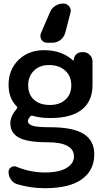

<svg xmlns="http://www.w3.org/2000/svg" viewBox="-20 -833 568 1061"><path d="M255.9 -252.9Q309.6 -252.9 341.8 -282.7Q374 -312.5 374 -361.3Q374 -413.1 339.8 -443.4Q305.7 -473.6 251 -473.6Q199.2 -473.6 167.5 -442.4Q135.7 -411.1 135.7 -361.3Q135.7 -311.5 167.5 -282.2Q199.2 -252.9 255.9 -252.9ZM388.7 32.2Q388.7 -46.9 241.2 -46.9Q130.9 -46.9 84 -72.8Q37.1 -98.6 37.1 -152.3Q37.1 -190.4 73.2 -233.4Q78.1 -239.3 73.2 -244.1Q27.3 -290 27.3 -364.3Q27.3 -448.2 82.5 -502Q137.7 -555.7 223.6 -555.7Q321.3 -555.7 383.8 -499Q384.8 -498 386.2 -498.5Q387.7 -499 387.7 -501Q387.7 -519.5 400.9 -532.2Q414.1 -544.9 432.6 -544.9H439.5Q460.9 -544.9 476.1 -529.8Q491.2 -514.6 491.2 -494.1V-362.3Q491.2 -274.4 432.6 -227.5Q374 -180.7 258.8 -180.7Q202.1 -180.7 159.2 -193.4Q152.3 -195.3 147.5 -189.5Q133.8 -173.8 133.8 -164.1Q133.8 -147.5 158.2 -138.7Q182.6 -129.9 256.8 -129.9Q382.8 -129.9 441.9 -93.3Q501 -56.6 501 19.5Q501 108.4 432.1 157.7Q363.3 207 228.5 207Q147.5 207 74.2 184.6Q52.7 177.7 40 158.7Q27.3 139.6 27.3 117.2Q27.3 99.6 42 90.8Q49.8 85.9 58.6 85.9Q65.4 85.9 72.3 88.9Q147.5 120.1 228.5 120.1Q306.6 120.1 347.7 95.2Q388.7 70.3 388.7 32.2ZM330.1 -813.5Q349.6 -813.5 362.3 -797.9Q371.1 -786.1 371.1 -773.4Q371.1 -767.6 369.1 -761.7L340.8 -652.3Q334 -627.9 314 -612.3Q293.9 -596.7 268.6 -596.7H241.2Q220.7 -596.7 209 -613.3Q203.1 -624 203.1 -633.8Q203.1 -641.6 206.1 -649.4L255.9 -764.6Q264.6 -787.1 285.2 -800.3Q305.7 -813.5 330.1 -813.5Z"/></svg>

Font: Gen Jyuu Gothic Medium
Style: Regular
Weight: 500
Designer: [Source Han Sans]
Ryoko NISHIZUKA  (kana & ideographs); Paul D. Hunt (Latin, Greek & Cyrillic); Wenlong ZHANG  (bopomofo
Version: Version 1.002.20150607